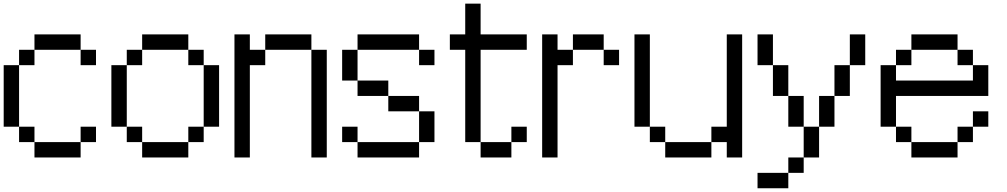

<svg xmlns="http://www.w3.org/2000/svg" viewBox="-20 -853 5457 1040"><path d="M0 -166.7V-500H83.3V-166.7ZM83.3 -166.7H166.7V-83.3H83.3ZM83.3 -500V-583.3H166.7V-500ZM166.7 -83.3H416.7V0H166.7ZM166.7 -583.3V-666.7H416.7V-583.3ZM416.7 -83.3V-166.7H500V-83.3ZM416.7 -583.3H500V-500H416.7Z M583.3 -166.7V-500H666.7V-166.7ZM666.7 -166.7H750V-83.3H666.7ZM666.7 -500V-583.3H750V-500ZM750 -83.3H1000V0H750ZM750 -583.3V-666.7H1000V-583.3ZM1000 -83.3V-166.7H1083.3V-83.3ZM1000 -583.3H1083.3V-500H1000ZM1083.3 -166.7V-500H1166.7V-166.7Z M1250 0V-666.7H1333.3V-583.3H1416.7V-500H1333.3V0ZM1416.7 -583.3V-666.7H1666.7V-583.3ZM1666.7 0V-583.3H1750V0Z M1833.3 -83.3V-166.7H1916.7V-83.3ZM1833.3 -416.7V-583.3H1916.7V-416.7ZM2333.3 -83.3H2250V-250H2333.3ZM2333.3 -583.3V-500H2250V-583.3ZM1916.7 -83.3H2250V0H1916.7ZM1916.7 -416.7H2083.3V-333.3H1916.7ZM1916.7 -583.3V-666.7H2250V-583.3ZM2083.3 -333.3H2250V-250H2083.3Z M2416.7 -583.3V-666.7H2500V-833.3H2583.3V-666.7H2833.3V-583.3H2583.3V-83.3H2500V-583.3ZM2583.3 -83.3H2750V0H2583.3ZM2750 -83.3V-166.7H2833.3V-83.3Z M2916.7 0V-666.7H3000V-583.3H3083.3V-500H3000V0ZM3083.3 -583.3V-666.7H3250V-583.3ZM3250 -583.3H3333.3V-500H3250Z M3416.7 -166.7V-666.7H3500V-166.7ZM3500 -166.7H3583.3V-83.3H3500ZM3583.3 -83.3H3833.3V0H3583.3ZM3833.3 -83.3V-166.7H3916.7V-666.7H4000V0H3916.7V-83.3Z M4083.3 166.7V83.3H4250V166.7ZM4083.3 -500V-666.7H4166.7V-500ZM4250 83.3V0H4333.3V83.3ZM4250 -166.7V-333.3H4333.3V-166.7ZM4250 -333.3H4166.7V-500H4250ZM4416.7 -166.7V0H4333.3V-166.7ZM4416.7 -333.3H4500V-166.7H4416.7ZM4583.3 -333.3H4500V-500H4583.3ZM4583.3 -500V-666.7H4666.7V-500Z M4750 -166.7V-500H4833.3V-416.7H5250V-500H5333.3V-333.3H4833.3V-166.7ZM4916.7 -166.7V-83.3H4833.3V-166.7ZM4916.7 -83.3H5166.7V0H4916.7ZM4916.7 -583.3V-500H4833.3V-583.3ZM4916.7 -666.7H5166.7V-583.3H4916.7ZM5250 -166.7V-83.3H5166.7V-166.7ZM5250 -250H5333.3V-166.7H5250ZM5250 -583.3V-500H5166.7V-583.3Z"/></svg>

Font: Galmuri11 Regular
Style: Regular
Weight: 400
Designer: Minseo Lee (Quiple)
Version: Version 2.356;hotconv 1.1.0;makeotfexe 2.6.0 DEVELOPMENT